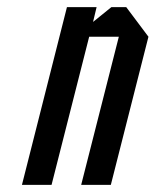

<svg xmlns="http://www.w3.org/2000/svg" viewBox="-20 -520 438 540"><path d="M125 0H41.7L168.3 -500H251.7L241.7 -458.3L293.3 -500H335L397.5 -416.7L291.7 0H208.3L314.2 -416.7H230.8Z"/></svg>

Font: Yulong
Style: Italic
Weight: 400
Italic angle: -14.25°
Designer: GGBotNet
Foundry: f0n7.com
Version: 1.00